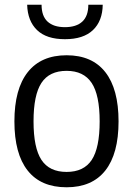

<svg xmlns="http://www.w3.org/2000/svg" viewBox="-20 -784 564 813"><path d="M262 9Q153 9 97 -62Q41 -133 41 -270Q41 -407 97.5 -478.5Q154 -550 262 -550Q370 -550 426 -478.5Q482 -407 482 -270Q482 -133 426 -62Q370 9 262 9ZM262 -56Q335 -56 368.5 -107Q402 -158 402 -270Q402 -382 368 -433Q334 -484 262 -484Q189 -484 155.5 -433Q122 -382 122 -270Q122 -158 155.5 -107Q189 -56 262 -56ZM255 -618Q177 -618 137 -656.5Q97 -695 95 -764H156Q156 -716 181.5 -692.5Q207 -669 255 -669Q303 -669 328.5 -692.5Q354 -716 354 -764H415Q414 -695 373.5 -656.5Q333 -618 255 -618Z"/></svg>

Font: Encode Sans Condensed
Style: Regular
Weight: 400
Designer: Pablo Impallari, Andres Torresi
Foundry: Pablo Impallari, Andres Torresi
Version: Version 1.000; ttfautohint (v1.00) -l 8 -r 50 -G 200 -x 14 -